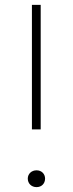

<svg xmlns="http://www.w3.org/2000/svg" viewBox="-20 -757 299 788"><path d="M147 -737H111V-226H147ZM130 -58C109 -58 94 -43 94 -24C94 -4 109 11 130 11C151 11 165 -4 165 -24C165 -43 151 -58 130 -58Z"/></svg>

Font: Glow Sans SC Normal ExtraLight
Style: Regular
Weight: 200
Designer: Ryoko NISHIZUKA (kana, bopomofo & ideographs); Paul D. Hunt (Latin, Greek & Cyrillic); Sandoll Communications, Soo-young
Version: Version 0.93